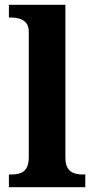

<svg xmlns="http://www.w3.org/2000/svg" viewBox="-20 -780 392 800"><path d="M17.1 0V-53H28.9Q49.6 -53 65.5 -58.9Q81.4 -64.8 90.6 -80.3Q99.9 -95.8 99.9 -123.9V-645.9Q99.9 -673 87.8 -685.8Q75.7 -698.6 59.2 -702.8Q42.8 -707 28.9 -707H17.1V-760H252.5V-123.9Q252.5 -95.8 261.7 -80.3Q271 -64.8 287.4 -58.9Q303.8 -53 323.4 -53H335.3V0Z"/></svg>

Font: Noto Serif Lao
Style: Regular
Weight: 400
Designer: Monotype Design Team
Foundry: Monotype Imaging Inc.
Version: Version 2.003